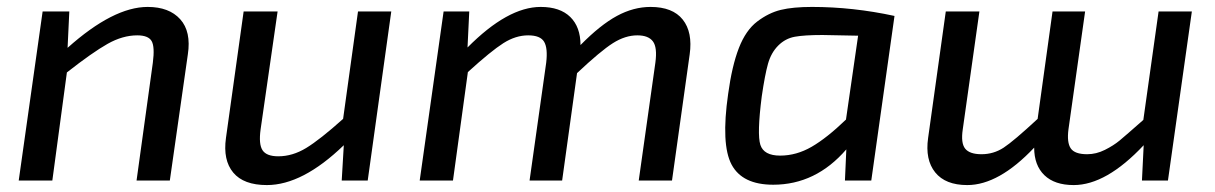

<svg xmlns="http://www.w3.org/2000/svg" viewBox="-20 -521 3507 554"><path d="M180 -488 175 -383Q307 -501 406 -501Q468 -501 500 -465.5Q532 -430 522 -364L470 0H374L421 -340Q427 -386 417.5 -402.5Q408 -419 376 -419Q334 -419 290.5 -394.5Q247 -370 173 -312L131 0H34L103 -488Z M1109 -488 1041 0H966L972 -102Q853 13 750 13Q683 13 653 -23Q623 -59 632 -123L683 -488H781L732 -148Q726 -105 737.5 -87.5Q749 -70 783 -70Q824 -70 863.5 -94Q903 -118 970 -178L1013 -488Z M1334 -488 1329 -384Q1445 -501 1540 -501Q1596 -501 1625.5 -472Q1655 -443 1655 -391Q1712 -449 1760 -475Q1808 -501 1857 -501Q1921 -501 1950 -464.5Q1979 -428 1970 -364L1919 0H1823L1871 -340Q1877 -384 1864 -401.5Q1851 -419 1819 -419Q1784 -419 1748.5 -396.5Q1713 -374 1645 -310L1602 0H1508L1556 -340Q1561 -382 1550 -400.5Q1539 -419 1504 -419Q1468 -419 1432.5 -396.5Q1397 -374 1330 -313L1287 0H1191L1260 -488Z M2494 0H2418L2422 -90Q2334 12 2211 12Q2122 12 2091 -46Q2060 -104 2081 -250Q2092 -331 2112 -382.5Q2132 -434 2165 -459Q2198 -484 2233 -492.5Q2268 -501 2323 -501Q2441 -501 2561 -475ZM2421 -176 2456 -418Q2364 -420 2353 -420Q2301 -420 2273.5 -415Q2246 -410 2225.5 -389.5Q2205 -369 2196 -337Q2187 -305 2178 -243Q2164 -134 2174 -103Q2184 -72 2231 -72Q2278 -72 2322 -97.5Q2366 -123 2421 -176Z M3419 -488 3350 0H3275L3280 -102Q3172 13 3078 13Q3023 13 2993.5 -15.5Q2964 -44 2964 -95Q2862 13 2771 13Q2708 13 2678.5 -23.5Q2649 -60 2658 -123L2709 -488H2806L2758 -148Q2752 -108 2765 -92Q2778 -76 2812 -76Q2847 -76 2876 -95Q2905 -114 2974 -178L3017 -488H3111L3063 -148Q3058 -110 3069.5 -93Q3081 -76 3117 -76Q3143 -76 3168 -88.5Q3193 -101 3210.5 -115.5Q3228 -130 3279 -175L3323 -488Z"/></svg>

Font: Exo 2.0 Medium
Style: Italic
Weight: 500
Italic angle: -8°
Designer: Natanael Gama
Version: Version 1.001;PS 001.001;hotconv 1.0.70;makeotf.lib2.5.58329